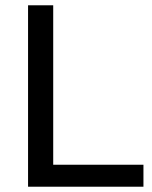

<svg xmlns="http://www.w3.org/2000/svg" viewBox="-20 -706 576 726"><path d="M86.1 0V-686H181.2V-83.1H522.4V0Z"/></svg>

Font: Archivo SemiBold
Style: Regular
Weight: 600
Designer: Hector Gatti
Foundry: Omnibus-Type
Version: Version 2.001